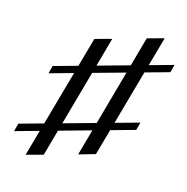

<svg xmlns="http://www.w3.org/2000/svg" viewBox="-93 -637 760 782"><g transform="rotate(15 287.0 -246.5)"><path d="M289.1 -0.2 436.6 -529.2 507.2 -548.5 358.8 -20.3ZM12.6 -24.3 21.4 -58.2 500.7 -191 491.8 -157.9ZM82.7 56.6 231.1 -471.6 301.6 -490.9 154.1 37.2ZM86.8 -288.1 95.6 -321.1 574 -453.9 565.2 -420.9Z"/></g></svg>

Font: Playfair 5pt SemiExpanded Light 12pt
Style: Italic
Weight: 300
Italic angle: -15.6°
Version: Version 2.000;gftools[0.9.28]